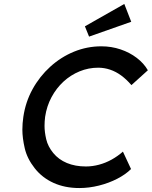

<svg xmlns="http://www.w3.org/2000/svg" viewBox="-20 -940 767 970"><path d="M381 10Q308 10 250.5 -16Q193 -42 155 -90.5Q117 -139 105 -191Q93 -243 93 -285Q93 -317 98 -350Q109 -425 144.5 -489.5Q180 -554 234 -603Q288 -652 354 -679Q420 -706 492 -706Q543 -706 589 -690.5Q635 -675 671 -647.5Q707 -620 727 -585L644 -510Q619 -539 592.5 -558.5Q566 -578 536.5 -588Q507 -598 476 -598Q427 -598 382 -579.5Q337 -561 301 -528Q265 -495 240.5 -449.5Q216 -404 208 -350Q205 -326 205 -304Q205 -273 213.5 -236.5Q222 -200 249 -167Q276 -134 318 -116.5Q360 -99 414 -99Q447 -99 480.5 -108Q514 -117 544.5 -134Q575 -151 601 -174L642 -86Q615 -59 572.5 -37Q530 -15 480 -2.5Q430 10 381 10ZM430 -755 409 -807 608 -920 643 -830Z"/></svg>

Font: Lexend
Style: Italic
Weight: 400
Italic angle: -8.13011°
Designer: Bonnie Shaver-Troup, Thomas Jockin
Foundry: Lexend
Version: Version 1.007